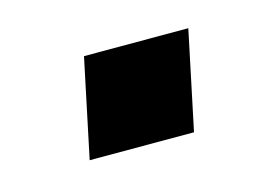

<svg xmlns="http://www.w3.org/2000/svg" viewBox="-36 -412 305 224"><g transform="rotate(-15 116.5 -299.5)"><path d="M51 -240 76 -359H202L177 -240Z"/></g></svg>

Font: Saira Semi Condensed Medium
Style: Italic
Weight: 500
Width: 4
Italic angle: -12°
Designer: Hector Gatti with collaboration of the Omnibus-Type team
Foundry: Omnibus-Type
Version: Version 1.001; ttfautohint (v1.8)